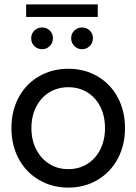

<svg xmlns="http://www.w3.org/2000/svg" viewBox="-20 -848 621 874"><path d="M157.5 -29C197.2 -5.7 241.7 6 291 6C340.3 6 384.7 -5.7 424 -29C463.3 -52.3 494 -84.5 516 -125.5C538 -166.5 549 -213 549 -265C549 -317 538 -363.5 516 -404.5C494 -445.5 463.3 -477.5 424 -500.5C384.7 -523.5 340.3 -535 291 -535C241.7 -535 197.2 -523.5 157.5 -500.5C117.8 -477.5 87 -445.5 65 -404.5C43 -363.5 32 -317 32 -265C32 -213 43 -166.5 65 -125.5C87 -84.5 117.8 -52.3 157.5 -29ZM377 -101.5C351.7 -85.8 323 -78 291 -78C259 -78 230.3 -85.8 205 -101.5C179.7 -117.2 159.7 -139.2 145 -167.5C130.3 -195.8 123 -228.3 123 -265C123 -301.7 130.3 -334.2 145 -362.5C159.7 -390.8 179.7 -412.7 205 -428C230.3 -443.3 259 -451 291 -451C323 -451 351.7 -443.3 377 -428C402.3 -412.7 422.2 -390.8 436.5 -362.5C450.8 -334.2 458 -301.7 458 -265C458 -228.3 450.8 -195.8 436.5 -167.5C422.2 -139.2 402.3 -117.2 377 -101.5ZM136.5 -638C146.2 -628.7 158 -624 172 -624C185.3 -624 196.8 -628.8 206.5 -638.5C216.2 -648.2 221 -660 221 -674C221 -688 216.2 -699.7 206.5 -709C196.8 -718.3 185.3 -723 172 -723C158 -723 146.2 -718.3 136.5 -709C126.8 -699.7 122 -688 122 -674C122 -659.3 126.8 -647.3 136.5 -638ZM318.5 -638.5C328.2 -628.8 339.7 -624 353 -624C367 -624 378.8 -628.8 388.5 -638.5C398.2 -648.2 403 -660 403 -674C403 -688 398.2 -699.7 388.5 -709C378.8 -718.3 367 -723 353 -723C339.7 -723 328.2 -718.3 318.5 -709C308.8 -699.7 304 -688 304 -674C304 -660 308.8 -648.2 318.5 -638.5ZM99 -828V-771H425V-828Z"/></svg>

Font: Rookery
Style: Regular
Weight: 400
Designer: Ryan Kimball / Julieta Ulanovsky
Foundry: Motorola Mobility LLC.
Version: Version 1.0